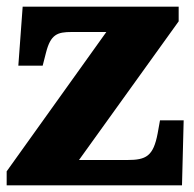

<svg xmlns="http://www.w3.org/2000/svg" viewBox="-20 -556 582 576"><path d="M526 0 531 -195H460L453 -156C440 -87 418 -76 362 -76H217L516 -492V-536H48L35 -359H108L118 -398C132 -453 152 -460 195 -460H299L0 -42V0Z"/></svg>

Font: UArctic Serif Black
Style: Regular
Weight: 900
Designer: Customization by Puisto advertising & original work Monotype Design Team
Foundry: Monotype Imaging Inc.
Version: Version 2.004